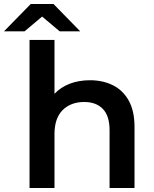

<svg xmlns="http://www.w3.org/2000/svg" viewBox="-66 -942 771 962"><path d="M82 0V-742H207V-472Q238 -505 283.5 -522.5Q329 -540 385 -540Q449 -540 499.5 -515Q550 -490 579 -438Q608 -386 608 -306V0H483V-290Q483 -361 449.5 -396Q416 -431 356 -431Q289 -431 248 -390.5Q207 -350 207 -270V0ZM-46 -785 88 -922H202L336 -785H233L145 -859L57 -785Z"/></svg>

Font: Montserrat SemiBold
Style: Regular
Weight: 600
Designer: Julieta Ulanovsky
Foundry: Julieta Ulanovsky
Version: Version 9.000; ttfautohint (v1.8.4.7-5d5b)